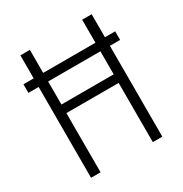

<svg xmlns="http://www.w3.org/2000/svg" viewBox="-158 -790 866 910"><g transform="rotate(-30 275.0 -335.0)"><path d="M80 0V-497H24V-544H80V-670H132V-544H418V-670H470V-544H526V-497H470V0H418V-324H132V0ZM132 -371H418V-497H132Z"/></g></svg>

Font: Lode Dark Term
Style: Regular
Weight: 400
Monospace: yes
Designer: Belleve Invis
Foundry: Belleve Invis
Version: Version 29.2.0